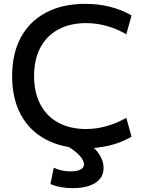

<svg xmlns="http://www.w3.org/2000/svg" viewBox="-20 -760 754 997"><path d="M423 10Q305 10 219.5 -35Q134 -80 88.5 -164Q43 -248 43 -365Q43 -482 88.5 -566Q134 -650 219.5 -695Q305 -740 423 -740Q558 -740 663 -680L636 -582Q535 -640 427 -640Q344 -640 283 -607Q222 -574 189.5 -512.5Q157 -451 157 -365Q157 -280 189.5 -218Q222 -156 283 -123Q344 -90 427 -90Q532 -90 636 -148L663 -50Q558 10 423 10ZM357 217Q293 217 242 196L259 111Q280 121 302.5 125.5Q325 130 348 130Q370 130 385 125.5Q400 121 408 113Q416 105 416 93Q416 73 394 48.5Q372 24 331 0L429 -24Q473 7 495.5 41.5Q518 76 518 112Q518 145 499 168.5Q480 192 444 204.5Q408 217 357 217Z"/></svg>

Font: M PLUS 1 Medium
Style: Regular
Weight: 500
Designer: Coji Morishita
Foundry: UNDERFOREST DESIGN
Version: Version 1.001